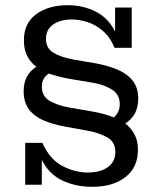

<svg xmlns="http://www.w3.org/2000/svg" viewBox="-20 -711 618 739"><path d="M77 0V-161H143Q172 -97 220.5 -72Q269 -47 317 -47Q367 -47 395.5 -68Q424 -89 424 -126Q424 -165 392.5 -182.5Q361 -200 317 -208L229 -224Q185 -232 149 -247Q113 -262 92 -289.5Q71 -317 71 -360Q71 -393 84 -416.5Q97 -440 120 -454Q97 -471 84.5 -496Q72 -521 72 -556Q72 -622 119.5 -656.5Q167 -691 240 -691Q299 -691 348 -666.5Q397 -642 423 -589V-682H487V-527H421Q404 -568 376 -592Q348 -616 316.5 -626Q285 -636 257 -636Q212 -636 184.5 -616.5Q157 -597 157 -562Q157 -525 185.5 -508Q214 -491 262 -482L350 -467Q393 -459 430 -444Q467 -429 489.5 -402Q512 -375 512 -332Q512 -266 462 -236Q484 -219 497.5 -194Q511 -169 511 -135Q511 -67 463 -29.5Q415 8 335 8Q271 8 219.5 -16.5Q168 -41 141 -96V0ZM334 -282Q357 -278 378 -272.5Q399 -267 418 -259Q441 -279 441 -310Q441 -348 410 -367Q379 -386 335 -393L245 -408Q224 -412 204.5 -417Q185 -422 168 -428Q141 -410 141 -378Q141 -341 170 -323.5Q199 -306 247 -297Z"/></svg>

Font: Montagu Slab 16pt
Style: Regular
Weight: 400
Designer: Florian Karsten
Foundry: Florian Karsten
Version: Version 1.000; ttfautohint (v1.8.3)